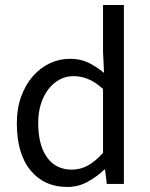

<svg xmlns="http://www.w3.org/2000/svg" viewBox="-20 -732 595 764"><path d="M47 -242Q47 -301 64.5 -348.5Q82 -396 111 -429Q140 -462 178 -480Q216 -498 258 -498Q300 -498 331 -483Q362 -468 394 -442L390 -525V-712H473V0H405L398 -57H395Q366 -29 328.5 -8.5Q291 12 248 12Q156 12 101.5 -54Q47 -120 47 -242ZM132 -243Q132 -155 167 -106Q202 -57 266 -57Q300 -57 330 -73.5Q360 -90 390 -124V-378Q359 -406 330.5 -417.5Q302 -429 272 -429Q243 -429 217.5 -415.5Q192 -402 173 -377.5Q154 -353 143 -319Q132 -285 132 -243Z"/></svg>

Font: Myanmar Sanpya
Style: Regular
Weight: 400
Designer: Danh Hong
Foundry: Google Inc.
Version: Version 2.00 November 22, 2015